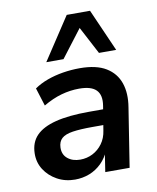

<svg xmlns="http://www.w3.org/2000/svg" viewBox="-86 -824 736 901"><g transform="rotate(-10 282.5 -374.0)"><path d="M199 10Q152 10 114 -11Q76 -32 54 -66.5Q32 -101 33 -144Q34 -196 65 -228Q96 -260 158.5 -276Q221 -292 318 -292H397L386 -219H322Q263 -219 227 -213.5Q191 -208 174.5 -193Q158 -178 157 -150Q156 -116 179.5 -97Q203 -78 239 -78Q271 -78 298.5 -92Q326 -106 345 -132Q364 -158 369 -193L388 -309Q396 -358 372.5 -382.5Q349 -407 291 -407Q248 -407 205.5 -395Q163 -383 119 -357L92 -443Q119 -462 154.5 -475Q190 -488 230 -494.5Q270 -501 310 -501Q389 -501 435 -473Q481 -445 498 -395.5Q515 -346 504 -280L460 0H344L360 -104H367Q352 -66 326 -40.5Q300 -15 267.5 -2.5Q235 10 199 10ZM161 -556 294 -758H405L494 -556H412L343 -687L243 -556Z"/></g></svg>

Font: Nunito Sans 11pt
Style: Bold Italic
Weight: 700
Italic angle: -9°
Version: Version 3.101;gftools[0.9.27]